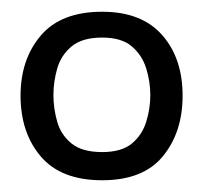

<svg xmlns="http://www.w3.org/2000/svg" viewBox="-20 -717 346 327"><path d="M154 -410Q84 -410 49.5 -450.5Q15 -491 15 -554Q15 -616 49.5 -656.5Q84 -697 154 -697Q221 -697 256 -657.5Q291 -618 291 -554Q291 -492 257.5 -451Q224 -410 154 -410ZM154 -458Q187 -458 204.5 -472.5Q222 -487 229 -509.5Q236 -532 236 -555Q236 -578 229 -600.5Q222 -623 204.5 -638Q187 -653 154 -653Q120 -653 102 -638Q84 -623 77.5 -600.5Q71 -578 71 -555Q71 -532 77.5 -509.5Q84 -487 102 -472.5Q120 -458 154 -458Z"/></svg>

Font: Darker Grotesque Light SemiBold
Style: Regular
Weight: 600
Version: Version 1.000;gftools[0.9.28]